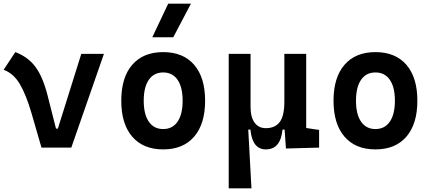

<svg xmlns="http://www.w3.org/2000/svg" viewBox="-22 -815 2386 1060"><path d="M207 0 151.9 -190.4Q122.1 -292.5 87.2 -351.3Q52.2 -410.2 -2 -429.7L62.5 -527.3Q130.9 -502 172.4 -447.5Q213.9 -393.1 240.7 -288.1L287.1 -105H297.4L426.8 -517.6H551.8L371.6 0Z M878.9 9.8Q768.6 9.8 708 -60.5Q647.5 -130.9 647.5 -258.8Q647.5 -387.2 708 -457.3Q768.6 -527.3 878.9 -527.3Q989.3 -527.3 1049.8 -457.3Q1110.4 -387.2 1110.4 -258.8Q1110.4 -130.9 1049.8 -60.5Q989.3 9.8 878.9 9.8ZM878.9 -102.5Q930.2 -102.5 958.3 -143.3Q986.3 -184.1 986.3 -258.8Q986.3 -334 958.3 -374.5Q930.2 -415 878.9 -415Q827.6 -415 799.6 -374.5Q771.5 -334 771.5 -258.8Q771.5 -184.1 799.6 -143.3Q827.6 -102.5 878.9 -102.5ZM818.8 -609.4 906.7 -794.9H1032.2L934.6 -609.4Z M1445.8 9.8Q1371.1 9.8 1360.4 -99.6H1348.6L1366.2 224.6H1240.7V-517.6H1361.3V-224.6Q1361.3 -168.5 1383.5 -137.9Q1405.8 -107.4 1445.8 -107.4Q1496.6 -107.4 1522.2 -141.1Q1547.9 -174.8 1547.9 -253.9V-517.6H1668.5V-108.4L1739.7 -97.7V0L1556.6 4.9L1549.3 -99.6H1537.6Q1527.3 9.8 1445.8 9.8Z M2050.8 9.8Q1940.4 9.8 1879.9 -60.5Q1819.3 -130.9 1819.3 -258.8Q1819.3 -387.2 1879.9 -457.3Q1940.4 -527.3 2050.8 -527.3Q2161.1 -527.3 2221.7 -457.3Q2282.2 -387.2 2282.2 -258.8Q2282.2 -130.9 2221.7 -60.5Q2161.1 9.8 2050.8 9.8ZM2050.8 -102.5Q2102.1 -102.5 2130.1 -143.3Q2158.2 -184.1 2158.2 -258.8Q2158.2 -334 2130.1 -374.5Q2102.1 -415 2050.8 -415Q1999.5 -415 1971.4 -374.5Q1943.4 -334 1943.4 -258.8Q1943.4 -184.1 1971.4 -143.3Q1999.5 -102.5 2050.8 -102.5Z"/></svg>

Font: Cascadia Mono PL SemiBold
Style: Regular
Weight: 600
Monospace: yes
Designer: Aaron Bell
Foundry: Saja Typeworks
Version: Version 2404.023; ttfautohint (v1.8.4)